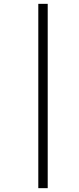

<svg xmlns="http://www.w3.org/2000/svg" viewBox="-20 -889 410 1000"><path d="M179.5 -869H228.5V91H179.5Z"/></svg>

Font: Merriweather 144pt
Style: Bold Italic
Weight: 700
Italic angle: -7.8°
Version: Version 2.101